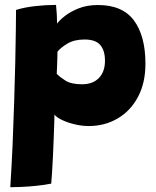

<svg xmlns="http://www.w3.org/2000/svg" viewBox="-20 -556 652 802"><path d="M23 226Q28.5 142 32.5 50.2Q36.5 -41.5 39.2 -130.8Q42 -220 43.8 -297.8Q45.5 -375.5 46.2 -432.2Q47 -489 47 -514.5Q82 -525.5 127 -530.5Q172 -535.5 214 -535.5Q216 -517.5 217.2 -496.5Q218.5 -475.5 218.5 -457.5Q227 -470 249.8 -488.2Q272.5 -506.5 307.8 -520.8Q343 -535 389.5 -535Q492 -535 539.8 -470.2Q587.5 -405.5 587.5 -290Q587.5 -209 556 -150.5Q524.5 -92 470.8 -60.8Q417 -29.5 350.5 -29.5Q321.5 -29.5 291.5 -36.8Q261.5 -44 238.8 -55Q216 -66 207.5 -77.5Q207.5 -65 206.5 -37.5Q205.5 -10 204.2 25.2Q203 60.5 201.2 96.5Q199.5 132.5 197.5 163Q195.5 193.5 194 211Q164 217 131 220.2Q98 223.5 69.2 224.8Q40.5 226 23 226ZM323 -204Q367.5 -204 393 -230Q418.5 -256 418.5 -302.5Q418.5 -345 398.8 -368Q379 -391 333 -391Q290 -391 261.5 -373.8Q233 -356.5 220 -340Q220 -331 219.5 -312.2Q219 -293.5 218.2 -275Q217.5 -256.5 217 -247.5Q229.5 -234.5 253.5 -219.2Q277.5 -204 323 -204Z"/></svg>

Font: Grandstander ExtraBold
Style: Regular
Weight: 800
Designer: Tyler Finck
Foundry: Etcetera Type Co
Version: Version 1.200; ttfautohint (v1.8.3)